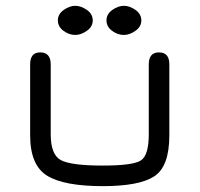

<svg xmlns="http://www.w3.org/2000/svg" viewBox="-20 -636 682 656"><path d="M237.3 -516.6Q215.8 -516.6 196.8 -530.8Q177.7 -544.9 177.7 -566.4Q177.7 -587.9 197.8 -602.1Q217.8 -616.2 237.3 -616.2Q256.8 -616.2 276.9 -602.1Q296.9 -587.9 296.9 -566.4Q296.9 -544.9 276.9 -530.8Q256.8 -516.6 237.3 -516.6ZM403.3 -516.6Q381.8 -516.6 362.8 -530.8Q343.8 -544.9 343.8 -566.4Q343.8 -587.9 363.8 -602.1Q383.8 -616.2 403.3 -616.2Q422.9 -616.2 442.9 -602.1Q462.9 -587.9 462.9 -566.4Q462.9 -544.9 442.9 -530.8Q422.9 -516.6 403.3 -516.6ZM331.1 0Q199.2 0 141.1 -35.6Q83 -71.3 83 -173.8V-416Q83 -457 117.2 -457Q153.3 -457 153.3 -416V-176.8Q153.3 -107.4 188 -88.9Q222.7 -70.3 331.1 -70.3Q434.6 -70.3 461.4 -87.9Q488.3 -105.5 488.3 -176.8V-416Q488.3 -457 523.4 -457Q558.6 -457 558.6 -416V-173.8Q558.6 -67.4 507.3 -33.7Q456.1 0 331.1 0Z"/></svg>

Font: Jura
Style: DemiBold
Weight: 600
Version: Version 2.4